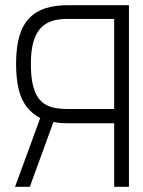

<svg xmlns="http://www.w3.org/2000/svg" viewBox="-20 -720 550 740"><path d="M241 -700Q193 -700 156 -688.5Q119 -677 93.5 -651Q68 -625 55 -581.5Q42 -538 42 -474Q42 -417 52 -376Q62 -335 83 -308Q104 -281 135 -265L38 0H95L186 -250Q194 -248 203 -247Q212 -246 221.5 -245.5Q231 -245 241 -245H420V0H477V-700ZM236 -300Q208 -300 183 -306Q158 -312 139 -329.5Q120 -347 109.5 -382Q99 -417 99 -474Q99 -527 109.5 -561Q120 -595 138.5 -613.5Q157 -632 182 -639.5Q207 -647 236 -647H420V-300Z"/></svg>

Font: Advent Pro
Style: Regular
Weight: 400
Designer: VivaRado, Andreas Kalpakidis
Foundry: VivaRado, Andreas Kalpakidis
Version: Version 3.000